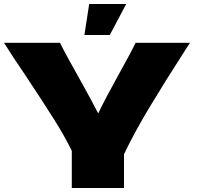

<svg xmlns="http://www.w3.org/2000/svg" viewBox="-20 -940 983 960"><path d="M930 -726 911 -697Q804 -531 727.5 -403.5Q651 -276 600 -169V0H339V-186Q302 -261 252 -340.5Q202 -420 110 -559Q38 -665 0 -726H280Q310 -665 378 -545Q446 -423 471 -373Q506 -446 565 -552Q634 -676 658 -726ZM529 -765H402L426 -920H611Z"/></svg>

Font: Mantou Sans
Style: Regular
Weight: 400
Designer: Mant0u / artakana
Foundry: Mant0u / artakana
Version: Version 1.001;October 22, 2023;FontCreator 14.0.0.2901 64-bi